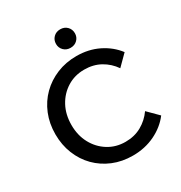

<svg xmlns="http://www.w3.org/2000/svg" viewBox="-215 -1086 1178 1252"><g transform="rotate(-30 374.0 -459.5)"><path d="M634 -196 711 -119Q664 -57 588.5 -20.5Q513 16 422 16Q341 16 273.5 -12Q206 -40 156.5 -90Q107 -140 79.5 -208.5Q52 -277 52 -357Q52 -438 80 -506.5Q108 -575 158.5 -625Q209 -675 277 -703Q345 -731 425 -731Q516 -731 590 -694.5Q664 -658 711 -596L634 -519Q599 -570 546 -599.5Q493 -629 425 -629Q353 -629 296 -593.5Q239 -558 206 -497Q173 -436 173 -357Q173 -279 206 -218Q239 -157 296 -121.5Q353 -86 425 -86Q493 -86 546 -116Q599 -146 634 -196ZM421 -796Q390 -796 370 -816Q350 -836 350 -865Q350 -895 370 -915Q390 -935 421 -935Q452 -935 472 -915Q492 -895 492 -865Q492 -836 472 -816Q452 -796 421 -796Z"/></g></svg>

Font: Wix Madefor Display SemiBold
Style: Regular
Weight: 600
Designer: Dalton Maag Ltd
Foundry: Dalton Maag Ltd
Version: Version 3.100